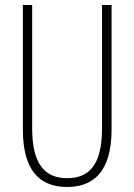

<svg xmlns="http://www.w3.org/2000/svg" viewBox="-20 -734 534 764"><path d="M424 -714H386V-223C386 -71 329 -25 247 -25C160 -25 108 -79 108 -223V-714H71V-219C71 -60 134 10 247 10C347 10 424 -45 424 -219Z"/></svg>

Font: Noto Sans Armenian ExtraCondensed ExtraLight
Style: Regular
Weight: 200
Width: 2
Designer: Monotype Design Team
Foundry: Monotype Imaging Inc.
Version: Version 2.008